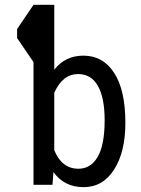

<svg xmlns="http://www.w3.org/2000/svg" viewBox="-20 -770 589 800"><path d="M502.4 -258.3Q502.4 -137.2 455.6 -63.7Q408.7 9.8 328.6 9.8Q247.6 9.8 202.6 -53.2L198.7 0H119.6V-511.2L51.3 -611.3V-648.9L119.6 -750H206.1V-479.5Q251.5 -538.1 327.6 -538.1Q409.2 -538.1 455.8 -466.1Q502.4 -394 502.4 -258.3ZM416 -268.6Q416 -362.8 387.9 -412.1Q359.9 -461.4 305.7 -461.4Q240.7 -461.4 206.1 -383.3V-144Q237.8 -66.9 306.6 -66.9Q358.4 -66.9 387.2 -116.7Q416 -166.5 416 -268.6Z"/></svg>

Font: Roboto Condensed
Style: Regular
Weight: 400
Designer: Google
Version: Version 2.001047; 2015